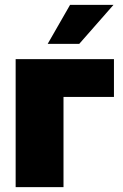

<svg xmlns="http://www.w3.org/2000/svg" viewBox="-20 -764 504 784"><path d="M445.3 -522.5V-368.2H239.3V0H43.9V-522.5ZM174.8 -585 266.1 -744.1H443.4L303.7 -585Z"/></svg>

Font: Inter 28pt Black
Style: Regular
Weight: 900
Designer: Rasmus Andersson
Foundry: rsms
Version: Version 4.001;git-66647c0bb